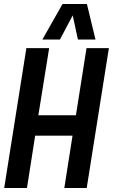

<svg xmlns="http://www.w3.org/2000/svg" viewBox="-20 -941 565 961"><path d="M1 0 112 -700H226L172 -364H360L413 -700H525L414 0H302L343 -262H156L115 0ZM192 -743 293 -921H415L458 -743H370L344 -864L280 -743Z"/></svg>

Font: Georama SemiCondensed SemiBold
Style: Italic
Weight: 600
Width: 4
Italic angle: -9°
Designer: Jean-Baptiste Levee
Foundry: Production Type
Version: Version 1.000